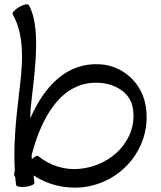

<svg xmlns="http://www.w3.org/2000/svg" viewBox="-20 -844 741 881"><path d="M38 -779C99 -672 82 -532 66 -404C53 -290 41 -175 48 -61C47 -57 46 -52 45 -48C44 -42 46 -36 50 -31C51 -19 52 -7 54 5C55 12 74 16 98 13C121 10 139 2 138 -5C137 -16 135 -27 134 -39C198 3 274 22 351 16C542 -1 681 -174 648 -361C630 -464 544 -543 439 -549C286 -558 184 -449 119 -301C119 -333 122 -365 126 -396C143 -541 166 -727 112 -821C108 -828 88 -823 68 -812C48 -800 34 -785 38 -779ZM155 -128C151 -132 139 -126 126 -113C126 -120 125 -126 125 -132C172 -314 267 -474 435 -464C508 -460 577 -420 589 -350C615 -208 495 -82 343 -69C275 -63 208 -85 155 -128Z"/></svg>

Font: Nupuram Expanded Light
Style: Regular
Weight: 300
Width: 7
Designer: Santhosh Thottingal (santhosh.thottingal@gmail.com)
Foundry: SMC
Version: Version 1.000